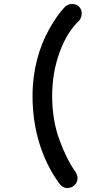

<svg xmlns="http://www.w3.org/2000/svg" viewBox="-20 -764 520 968"><path d="M320 184C348 184 371 161 371 134C371 126 368 117 363 106C333 65 306 12 281 -55C256 -122 243 -197 243 -280C243 -357 255 -430 280 -499C305 -568 338 -622 381 -662C385 -669 392 -679 392 -696C392 -724 372 -744 344 -744C330 -744 317 -739 306 -728C279 -699 253 -662 228 -617C177 -526 144 -411 144 -280C144 -112 191 40 278 160C289 176 303 184 320 184Z"/></svg>

Font: Dongle
Style: Bold
Weight: 700
Designer: Yanghee Ryu
Foundry: Yanghee Ryu
Version: Version 2.000